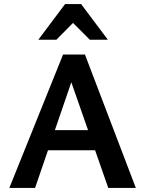

<svg xmlns="http://www.w3.org/2000/svg" viewBox="-20 -927 716 947"><path d="M514 0 307 -592H356L153 0H26L291 -658H399L650 0ZM143 -186 179 -285H463L516 -186ZM423 -731 322 -832 301 -907H380L512 -731ZM169 -731 301 -907H380L360 -834L258 -731Z"/></svg>

Font: Ysabeau
Style: Bold
Weight: 700
Designer: Christian Thalmann (Catharsis Fonts)
Version: Version 2.000;gftools[0.9.27.dev2+g8671c4b]